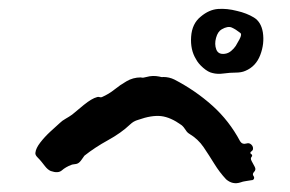

<svg xmlns="http://www.w3.org/2000/svg" viewBox="-20 -481 664 439"><path d="M581 -407Q585 -381 575 -355Q565 -329 541 -319Q532 -315 519 -315Q506 -315 491.5 -313Q477 -311 466 -314Q456 -316 444.5 -326Q433 -336 428 -346Q415 -367 417 -397Q419 -427 439 -443Q458 -459 478.5 -460.5Q499 -462 522 -456Q544 -451 560.5 -441Q577 -431 581 -407ZM529 -406Q519 -414 510 -418Q501 -422 487 -414Q478 -409 474 -394.5Q470 -380 474.5 -368Q479 -356 494 -358Q502 -359 508.5 -364.5Q515 -370 519 -376Q521 -379 527.5 -391Q534 -403 529 -406ZM561 -88Q556 -83 560 -78Q562 -75 560.5 -72Q559 -69 555 -69Q550 -68 542.5 -67Q535 -66 530 -64Q512 -58 497 -71Q482 -87 470 -106.5Q458 -126 445.5 -144.5Q433 -163 413 -175Q408 -178 405 -183Q400 -191 395 -195Q370 -213 348.5 -215.5Q327 -218 296 -207Q285 -204 277 -196Q257 -177 227 -160.5Q197 -144 173 -125Q172 -124 167 -116.5Q162 -109 157 -107Q155 -106 150 -105.5Q145 -105 143 -104Q130 -99 121.5 -91.5Q113 -84 96 -90Q89 -93 82.5 -101.5Q76 -110 75 -111Q71 -116 65.5 -121.5Q60 -127 61 -132Q62 -142 72 -155Q82 -168 95 -180Q108 -192 117 -200Q122 -205 130 -209.5Q138 -214 145 -219Q153 -226 171.5 -241Q190 -256 202 -259Q204 -260 207.5 -259Q211 -258 213 -259Q229 -266 242 -276.5Q255 -287 269 -295Q284 -304 302 -304Q305 -303 308 -303.5Q311 -304 315 -305Q329 -309 344 -306Q350 -304 353 -305Q367 -305 379 -299Q427 -274 465.5 -239.5Q504 -205 529 -158Q534 -150 544 -153Q550 -155 555 -150Q560 -145 558 -138Q555 -135 555 -135Q553 -134 552.5 -132Q552 -130 554 -129Q556 -128 556.5 -126Q557 -124 555 -122Q552 -119 555.5 -112.5Q559 -106 562.5 -99.5Q566 -93 561 -88Z"/></svg>

Font: Slackside One
Style: Regular
Weight: 400
Version: Version 1.000